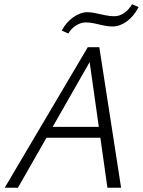

<svg xmlns="http://www.w3.org/2000/svg" viewBox="-20 -879 670 899"><path d="M483 0 395 -622H419L64 0H2L391 -658H445L547 0ZM163 -234 191 -285H467L482 -234ZM300 -722 269 -736Q290 -775 323.5 -798.5Q357 -822 389 -822Q407 -822 429 -817Q451 -812 473.5 -807.5Q496 -803 515 -803Q540 -803 562.5 -819Q585 -835 598 -859L629 -846Q607 -803 574 -779Q541 -755 507 -755Q486 -755 464 -760Q442 -765 421.5 -769.5Q401 -774 382 -774Q359 -774 336.5 -760Q314 -746 300 -722Z"/></svg>

Font: Ysabeau Office Light
Style: Italic
Weight: 300
Italic angle: -12°
Designer: Christian Thalmann (Catharsis Fonts)
Version: Version 2.001;gftools[0.9.30]; featfreeze: tnum,lnum,ss02